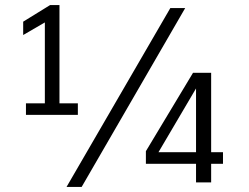

<svg xmlns="http://www.w3.org/2000/svg" viewBox="-20 -724 988 762"><path d="M83 -314H158V-635L72 -585V-638L179 -704H216V-314H289V-268H83ZM656 -692H715L304 18H244ZM758 -74H559V-124L746 -435H818V-120H865V-74H818V0H758ZM758 -120V-373L609 -120Z"/></svg>

Font: Sarabun Light
Style: Regular
Weight: 300
Designer: Suppakit Chalermlarp | Katatrad Co.,Ltd.
Foundry: Cadson Demak Co.,Ltd.
Version: Version 1.000; ttfautohint (v1.6)